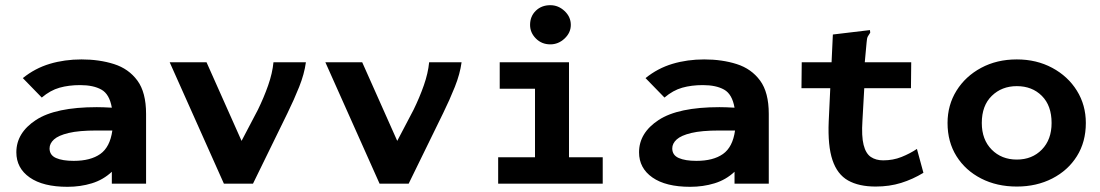

<svg xmlns="http://www.w3.org/2000/svg" viewBox="-20 -708 4240 740"><path d="M240 12Q146 12 94.5 -24Q43 -60 43 -121Q43 -196 118.5 -245.5Q194 -295 353 -295Q364 -295 379 -294.5Q394 -294 411 -293Q402 -345 371 -362.5Q340 -380 289 -380Q245 -380 209.5 -370Q174 -360 141 -332L68 -407Q115 -445 172 -462Q229 -479 294 -479Q363 -479 419.5 -461Q476 -443 509.5 -397.5Q543 -352 543 -269V0H411V-46Q378 -15 334 -1.5Q290 12 240 12ZM171 -136Q171 -110 196 -99Q221 -88 264 -88Q329 -88 366.5 -114.5Q404 -141 413 -205Q396 -205 380 -205Q364 -205 352 -205Q284 -205 244.5 -195.5Q205 -186 188 -170.5Q171 -155 171 -136Z M843 0 634 -468H776L911 -165L974 -285Q997 -332 1013.5 -379Q1030 -426 1034 -468H1159Q1153 -423 1133 -373Q1113 -323 1088 -272L955 0Z M1443 0 1234 -468H1376L1511 -165L1574 -285Q1597 -332 1613.5 -379Q1630 -426 1634 -468H1759Q1753 -423 1733 -373Q1713 -323 1688 -272L1555 0Z M1900 0V-102H2042V-366H1906V-468H2173V-102H2303V0ZM2101 -537Q2068 -537 2045.5 -559.5Q2023 -582 2023 -612Q2023 -645 2045 -666.5Q2067 -688 2101 -688Q2132 -688 2156 -665.5Q2180 -643 2180 -612Q2180 -582 2156 -559.5Q2132 -537 2101 -537Z M2640 12Q2546 12 2494.5 -24Q2443 -60 2443 -121Q2443 -196 2518.5 -245.5Q2594 -295 2753 -295Q2764 -295 2779 -294.5Q2794 -294 2811 -293Q2802 -345 2771 -362.5Q2740 -380 2689 -380Q2645 -380 2609.5 -370Q2574 -360 2541 -332L2468 -407Q2515 -445 2572 -462Q2629 -479 2694 -479Q2763 -479 2819.5 -461Q2876 -443 2909.5 -397.5Q2943 -352 2943 -269V0H2811V-46Q2778 -15 2734 -1.5Q2690 12 2640 12ZM2571 -136Q2571 -110 2596 -99Q2621 -88 2664 -88Q2729 -88 2766.5 -114.5Q2804 -141 2813 -205Q2796 -205 2780 -205Q2764 -205 2752 -205Q2684 -205 2644.5 -195.5Q2605 -186 2588 -170.5Q2571 -155 2571 -136Z M3355 11Q3290 11 3248.5 -12.5Q3207 -36 3188.5 -91Q3170 -146 3174 -240L3180 -368H3069L3070 -468H3185L3190 -575L3324 -591L3333 -592L3334 -582Q3329 -575 3325 -568Q3321 -561 3320 -544L3313 -468H3492L3491 -368H3311L3304 -243Q3300 -183 3308.5 -149.5Q3317 -116 3336.5 -103Q3356 -90 3384 -90Q3422 -90 3454.5 -103Q3487 -116 3514 -134L3539 -42Q3498 -17 3453 -3Q3408 11 3355 11Z M3899 11Q3822 11 3761.5 -20Q3701 -51 3666.5 -106Q3632 -161 3632 -234Q3632 -303 3666.5 -358.5Q3701 -414 3761.5 -446.5Q3822 -479 3899 -479Q3975 -479 4035.5 -446.5Q4096 -414 4130.5 -358.5Q4165 -303 4165 -234Q4165 -161 4130.5 -106Q4096 -51 4035.5 -20Q3975 11 3899 11ZM3899 -93Q3958 -93 3995.5 -131.5Q4033 -170 4033 -234Q4033 -301 3995.5 -338.5Q3958 -376 3899 -376Q3841 -376 3802.5 -338.5Q3764 -301 3764 -234Q3764 -170 3802 -131.5Q3840 -93 3899 -93Z"/></svg>

Font: Inconsolata Expanded ExtraBold
Style: Regular
Weight: 800
Width: 7
Monospace: yes
Designer: Raph Levien, Cyreal, Brenton Simpson
Foundry: Raph Levien, Cyreal, Google
Version: Version 3.001; ttfautohint (v1.8.2.53-6de2)